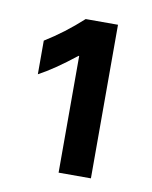

<svg xmlns="http://www.w3.org/2000/svg" viewBox="-52 -851 348 440"><g transform="rotate(10 121.5 -630.5)"><path d="M113.3 -808.6H188.5V-451.2H113.3V-722.7H111.8Q62.5 -683.6 27.3 -665V-743.2Q72.3 -771 113.3 -808.6Z"/></g></svg>

Font: Wanted Sans Medium
Style: Regular
Weight: 500
Designer: Original Design by Kil Hyung-jin and Kang Hanbin, Wanted Lab, Inc; Hangeul from Source Han Sans by Jang Soo-young and Ka
Foundry: Wanted Lab, Inc.
Version: Version 1.001